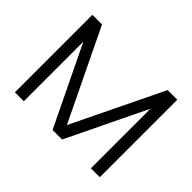

<svg xmlns="http://www.w3.org/2000/svg" viewBox="-131 -908 1156 1156"><g transform="rotate(45 447.5 -330.0)"><path d="M407 0 162 -507V0H86V-660H168L447 -82L727 -660H809V0H733V-507L488 0Z"/></g></svg>

Font: Nata Sans
Style: Regular
Weight: 400
Designer: Daniel Uzquiano Cruz
Version: Version 1.001